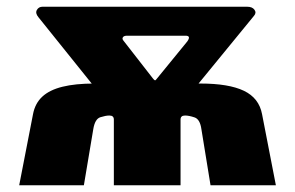

<svg xmlns="http://www.w3.org/2000/svg" viewBox="-20 -550 876 570"><path d="M37 0 78 -211Q84 -243 105.5 -263Q127 -283 165.5 -292.5Q204 -302 260 -302H575Q659 -302 704 -280.5Q749 -259 758 -211L799 0H605L578 -166Q574 -196 557.5 -201.5Q541 -207 530 -207H529Q516 -207 516 -195V0H318V-195Q318 -207 305 -207H304Q294 -207 278 -202Q262 -197 257 -167L229 0ZM434 -317Q438 -312 440 -311.5Q442 -311 447 -318L536 -427Q548 -444 531 -444H357Q348 -444 345 -439.5Q342 -435 346 -430ZM306 -235 94 -499Q84 -511 89.5 -520.5Q95 -530 106 -530H714Q729 -530 735.5 -521Q742 -512 734 -503L522 -244Z"/></svg>

Font: Libre Franklin Black
Style: Regular
Weight: 900
Designer: Pablo Impallari, Rodrigo Fuenzalida, Nhung Nguyen
Foundry: Impallari Type
Version: Version 3.000